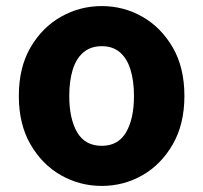

<svg xmlns="http://www.w3.org/2000/svg" viewBox="-20 -598 668 632"><path d="M315 14Q243 14 181 -21Q119 -56 80.5 -122.5Q42 -189 42 -282Q42 -376 80.5 -442Q119 -508 181 -543Q243 -578 315 -578Q387 -578 448.5 -543Q510 -508 548.5 -442Q587 -376 587 -282Q587 -189 548.5 -122.5Q510 -56 448.5 -21Q387 14 315 14ZM315 -118Q369 -118 395 -162.5Q421 -207 421 -282Q421 -332 409.5 -369Q398 -406 374.5 -426Q351 -446 315 -446Q279 -446 255 -426Q231 -406 219.5 -369Q208 -332 208 -282Q208 -207 234 -162.5Q260 -118 315 -118Z"/></svg>

Font: Noto Sans JP ExtraBold
Style: Regular
Weight: 800
Designer: Ryoko NISHIZUKA  (kana, bopomofo & ideographs); Paul D. Hunt (Latin, Greek & Cyrillic); Sandoll Communications , Soo-you
Foundry: Adobe
Version: Version 2.004-H2;hotconv 1.0.118;makeotfexe 2.5.65603